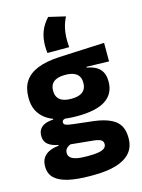

<svg xmlns="http://www.w3.org/2000/svg" viewBox="-135 -812 802 1081"><g transform="rotate(-15 265.5 -272.0)"><path d="M268.5 -153Q150 -153 90.5 -197Q31 -241 31 -320.5V-327Q31 -381 55.2 -418.2Q79.5 -455.5 130 -476Q180.5 -496.5 259.5 -500.5L522 -512.5V-404.5L391.5 -408V-403Q425 -397.5 446.8 -384.2Q468.5 -371 479.2 -349.8Q490 -328.5 490 -297.5V-294Q490 -225.5 435.8 -189.2Q381.5 -153 268.5 -153ZM261 79.5H276Q312 79.5 334.2 75Q356.5 70.5 367 61.5Q377.5 52.5 377.5 39V38Q377.5 20.5 362.8 13Q348 5.5 318.5 3L173.5 -11.5L207 -13.5Q192 -11 181.2 -5Q170.5 1 164.2 10Q158 19 158 32V33Q158 48 169 58.5Q180 69 202.8 74.2Q225.5 79.5 261 79.5ZM253.5 191.5Q179.5 191.5 127.2 179.8Q75 168 48 142.5Q21 117 21 75V73Q21 44.5 33.5 25Q46 5.5 69.5 -5.5Q93 -16.5 124.5 -19V-24Q86 -31 65.2 -48.5Q44.5 -66 44.5 -97.5V-98Q44.5 -120.5 54.8 -136Q65 -151.5 85 -159.8Q105 -168 134 -169.5V-186L247 -157.5L214 -158Q196.5 -158 189.2 -153.5Q182 -149 182 -140V-139.5Q182 -128.5 193.8 -123.8Q205.5 -119 232 -116L348.5 -102.5Q433.5 -92.5 475 -60.5Q516.5 -28.5 516.5 38.5V41.5Q516.5 92.5 487.8 125.8Q459 159 404.8 175.2Q350.5 191.5 272.5 191.5ZM263.5 -256Q293 -256 312.2 -263.8Q331.5 -271.5 341.2 -286.8Q351 -302 351 -323.5V-328Q351 -349.5 341.5 -364.5Q332 -379.5 312.8 -387.2Q293.5 -395 263.5 -395H263Q232.5 -395 213 -387Q193.5 -379 184.2 -364Q175 -349 175 -327.5V-323.5Q175 -302 184.8 -286.8Q194.5 -271.5 214 -263.8Q233.5 -256 263.5 -256ZM199 -540Q198.5 -548.5 197.5 -559Q196.5 -569.5 196.5 -580.5Q196.5 -626 210.2 -663.5Q224 -701 255.5 -735L353.5 -712Q339 -684 331.5 -652.5Q324 -621 324 -582Q324 -571.5 324.5 -561.5Q325 -551.5 326 -540Z"/></g></svg>

Font: Anek Latin
Style: Bold
Weight: 700
Designer: Yesha Goshar
Foundry: Ek Type
Version: Version 1.003